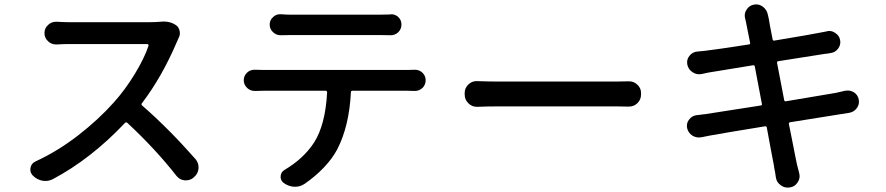

<svg xmlns="http://www.w3.org/2000/svg" viewBox="-20 -812 4040 875"><path d="M710 -712.9Q718.8 -713.9 725.6 -713.9Q758.8 -713.9 782.2 -697.3Q795.9 -687.5 798.8 -669.9Q799.8 -665 799.8 -661.1Q799.8 -649.4 793.9 -638.7Q789.1 -627.9 786.1 -621.1Q717.8 -460.9 627 -341.8Q622.1 -335.9 627.9 -331.1Q747.1 -227.5 871.1 -86.9Q884.8 -70.3 884.8 -49.8Q884.8 -46.9 884.8 -44.9Q882.8 -20.5 864.3 -4.9L862.3 -2.9Q847.7 9.8 828.1 9.8Q825.2 9.8 821.3 9.8Q798.8 7.8 784.2 -10.7Q688.5 -132.8 560.5 -252Q554.7 -256.8 549.8 -252Q394.5 -87.9 221.7 3.9Q205.1 12.7 187.5 12.7Q180.7 12.7 173.8 11.7Q148.4 6.8 129.9 -11.7L128.9 -12.7Q118.2 -24.4 118.2 -39.1Q118.2 -43 119.1 -47.9Q123 -67.4 141.6 -76.2Q243.2 -123 336.4 -195.3Q429.7 -267.6 500 -346.7Q549.8 -402.3 593.8 -474.1Q637.7 -545.9 657.2 -604.5Q657.2 -606.4 655.8 -608.9Q654.3 -611.3 651.4 -611.3H292Q271.5 -611.3 239.3 -609.4Q237.3 -609.4 235.4 -609.4Q214.8 -609.4 200.2 -623Q182.6 -638.7 182.6 -661.1Q182.6 -683.6 200.2 -699.2Q214.8 -712.9 235.4 -712.9Q237.3 -712.9 239.3 -712.9Q271.5 -710.9 292 -710.9H663.1Q688.5 -710.9 710 -712.9Z M1710 -652.3H1306.6Q1284.2 -652.3 1260.7 -651.4Q1259.8 -651.4 1258.8 -651.4Q1239.3 -651.4 1224.6 -665Q1209 -679.7 1209 -700.2Q1209 -720.7 1224.6 -734.4Q1238.3 -747.1 1255.9 -747.1Q1257.8 -747.1 1259.8 -747.1Q1285.2 -745.1 1306.6 -745.1H1710Q1734.4 -745.1 1758.8 -746.1Q1760.7 -747.1 1762.7 -747.1Q1781.2 -747.1 1794.9 -734.4Q1809.6 -720.7 1809.6 -700.2Q1809.6 -679.7 1794.9 -665Q1780.3 -651.4 1760.7 -651.4Q1759.8 -651.4 1758.8 -651.4Q1733.4 -652.3 1710 -652.3ZM1181.6 -493.2H1835.9Q1849.6 -493.2 1869.1 -494.1Q1870.1 -494.1 1871.1 -494.1Q1890.6 -494.1 1904.3 -481.4Q1919.9 -466.8 1919.9 -446.3Q1919.9 -425.8 1905.3 -411.1Q1890.6 -397.5 1870.1 -397.5Q1869.1 -397.5 1868.2 -397.5Q1851.6 -398.4 1835.9 -398.4H1585.9Q1579.1 -398.4 1579.1 -390.6Q1571.3 -236.3 1516.6 -130.9Q1495.1 -89.8 1455.6 -48.3Q1416 -6.8 1367.2 26.4Q1347.7 39.1 1325.2 39.1Q1322.3 39.1 1319.3 39.1Q1293.9 37.1 1272.5 21.5Q1258.8 10.7 1258.8 -5.9Q1258.8 -27.3 1277.3 -38.1Q1363.3 -88.9 1411.1 -162.1Q1462.9 -243.2 1470.7 -390.6Q1470.7 -398.4 1463.9 -398.4H1181.6Q1162.1 -398.4 1142.6 -397.5Q1141.6 -397.5 1140.6 -397.5Q1121.1 -397.5 1106.4 -411.1Q1090.8 -425.8 1090.8 -446.3Q1090.8 -466.8 1106.4 -481.4Q1120.1 -494.1 1139.6 -494.1Q1140.6 -494.1 1142.6 -494.1Q1163.1 -493.2 1181.6 -493.2Z M2155.3 -325.2Q2154.3 -325.2 2153.3 -325.2Q2130.9 -325.2 2115.2 -340.8Q2097.7 -357.4 2097.7 -380.9V-388.7Q2097.7 -411.1 2115.2 -427.7Q2130.9 -442.4 2152.3 -442.4Q2154.3 -442.4 2155.3 -442.4Q2203.1 -440.4 2246.1 -440.4H2789.1Q2815.4 -440.4 2843.8 -441.4Q2845.7 -441.4 2846.7 -441.4Q2868.2 -441.4 2883.8 -426.8Q2901.4 -411.1 2901.4 -388.7V-380.9Q2901.4 -357.4 2883.8 -340.8Q2868.2 -326.2 2845.7 -326.2Q2844.7 -326.2 2843.8 -326.2Q2813.5 -327.1 2790 -327.1H2246.1Q2202.1 -327.1 2155.3 -325.2Z M3831.1 -398.4Q3836.9 -399.4 3843.8 -399.4Q3857.4 -399.4 3871.1 -391.6Q3889.6 -379.9 3893.6 -358.4Q3894.5 -353.5 3894.5 -347.7Q3894.5 -333 3884.8 -319.3Q3872.1 -301.8 3850.6 -297.9Q3817.4 -293 3806.6 -291Q3731.4 -279.3 3581.1 -254.9Q3574.2 -253.9 3575.2 -247.1Q3582 -212.9 3590.8 -168.9Q3599.6 -125 3604.5 -99.1Q3609.4 -73.2 3612.3 -61.5Q3617.2 -41 3622.1 -23.4Q3624 -15.6 3624 -8.8Q3624 5.9 3615.2 18.6Q3603.5 38.1 3581.1 42H3580.1Q3574.2 43 3569.3 43Q3552.7 43 3538.1 32.2Q3518.6 18.6 3515.6 -4.9Q3512.7 -28.3 3508.8 -44.9Q3507.8 -55.7 3502.4 -81.5Q3497.1 -107.4 3489.3 -150.9Q3481.4 -194.3 3474.6 -230.5Q3472.7 -238.3 3465.8 -236.3Q3274.4 -205.1 3215.8 -194.3Q3193.4 -190.4 3176.8 -186.5Q3170.9 -185.5 3165 -185.5Q3149.4 -185.5 3134.8 -194.3Q3116.2 -207 3111.3 -228.5Q3110.4 -234.4 3110.4 -239.3Q3110.4 -253.9 3120.1 -266.6Q3132.8 -284.2 3154.3 -287.1Q3175.8 -289.1 3195.3 -292Q3247.1 -299.8 3446.3 -331.1Q3454.1 -332 3452.1 -338.9L3419.9 -508.8Q3418.9 -515.6 3412.1 -514.6Q3295.9 -496.1 3209 -481.4Q3193.4 -478.5 3177.7 -474.6Q3171.9 -473.6 3166 -473.6Q3150.4 -473.6 3135.7 -483.4Q3117.2 -495.1 3112.3 -517.6Q3111.3 -523.4 3111.3 -528.3Q3111.3 -543.9 3122.1 -557.6Q3135.7 -575.2 3158.2 -577.1Q3173.8 -578.1 3189.5 -580.1Q3241.2 -585.9 3392.6 -609.4Q3400.4 -610.4 3398.4 -617.2Q3380.9 -708 3379.9 -710Q3377.9 -719.7 3376 -727.5Q3374 -734.4 3374 -741.2Q3374 -755.9 3382.8 -768.6Q3394.5 -787.1 3416 -791Q3420.9 -792 3425.8 -792Q3442.4 -792 3457 -781.2Q3475.6 -766.6 3479.5 -744.1Q3481.4 -734.4 3483.4 -727.5Q3486.3 -706.1 3501 -632.8Q3502 -626 3508.8 -627Q3678.7 -655.3 3716.8 -663.1Q3732.4 -666 3747.1 -668.9Q3752.9 -670.9 3758.8 -670.9Q3773.4 -670.9 3786.1 -662.1Q3804.7 -650.4 3808.6 -629.9Q3809.6 -625 3809.6 -620.1Q3809.6 -604.5 3799.8 -590.8Q3787.1 -573.2 3765.6 -570.3Q3760.7 -569.3 3752 -567.9Q3743.2 -566.4 3738.3 -566.4Q3710 -561.5 3527.3 -533.2Q3519.5 -532.2 3521.5 -524.4L3553.7 -356.4Q3554.7 -348.6 3562.5 -350.6Q3727.5 -377.9 3789.1 -388.7Q3817.4 -395.5 3831.1 -398.4Z"/></svg>

Font: Gen Jyuu Gothic Medium
Style: Regular
Weight: 500
Designer: [Source Han Sans]
Ryoko NISHIZUKA  (kana & ideographs); Paul D. Hunt (Latin, Greek & Cyrillic); Wenlong ZHANG  (bopomofo
Version: Version 1.002.20150607